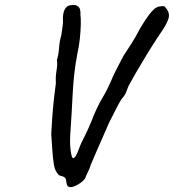

<svg xmlns="http://www.w3.org/2000/svg" viewBox="-20 -703 709 783"><path d="M261 59Q256 57 254 53Q252 49 250 37Q250 26 244 21Q238 16 221 12Q210 1 204.5 -13.5Q199 -28 196 -60Q193 -92 189 -156Q191 -191 192.5 -215Q194 -239 196 -260Q198 -281 200.5 -305Q203 -329 208 -365Q206 -388 210.5 -415Q215 -442 212 -458Q219 -480 221 -508.5Q223 -537 230 -559Q232 -576 234.5 -591Q237 -606 237 -616Q235 -636 240 -654.5Q245 -673 260 -680Q266 -682 277 -682.5Q288 -683 293 -680Q304 -675 306.5 -664Q309 -653 308 -642Q310 -631 309.5 -604Q309 -577 305.5 -544.5Q302 -512 295 -481Q287 -440 282.5 -397.5Q278 -355 276 -314Q272 -232 268 -178Q264 -124 267 -100Q267 -97 268.5 -86.5Q270 -76 272.5 -67Q275 -58 278 -58Q285 -59 290.5 -69.5Q296 -80 301.5 -95Q307 -110 313 -123Q326 -148 339.5 -177.5Q353 -207 363 -234Q381 -276 399 -306Q417 -336 433 -373Q439 -389 454.5 -419.5Q470 -450 484 -476Q501 -502 516.5 -526Q532 -550 553 -590Q582 -638 600 -657.5Q618 -677 634 -677Q645 -679 649 -677.5Q653 -676 660 -666Q668 -655 669 -642.5Q670 -630 660 -609.5Q650 -589 624 -552Q604 -522 579.5 -482Q555 -442 534.5 -406.5Q514 -371 505 -354Q500 -343 496 -331Q492 -319 484 -309Q474 -299 457 -266Q440 -233 424 -201Q406 -159 395.5 -135.5Q385 -112 378.5 -97Q372 -82 366 -68Q360 -54 351 -33Q346 -16 337.5 0.5Q329 17 328 23Q321 34 307.5 43.5Q294 53 281 57.5Q268 62 261 59Z"/></svg>

Font: Caveat Medium
Style: Regular
Weight: 500
Designer: Pablo Impallari
Foundry: Pablo Impallari
Version: Version 2.000